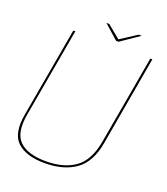

<svg xmlns="http://www.w3.org/2000/svg" viewBox="-141 -867 846 970"><g transform="rotate(20 282.5 -382.0)"><path d="M212 4.5Q312.5 4.5 376.8 -40.5Q441 -85.5 460 -192L544.5 -674.5H533.5L449.5 -197Q431 -92.5 371.2 -49.5Q311.5 -6.5 214 -6.5Q117 -6.5 72.2 -49.5Q27.5 -92.5 46 -197L130.5 -674.5H119.5L34.5 -192Q15.5 -85.5 63.8 -40.5Q112 4.5 212 4.5ZM340.5 -699.5H353.5L453.5 -768H437L348.5 -710.5L279 -768H263.5Z"/></g></svg>

Font: Anybody Thin
Style: Italic
Weight: 100
Italic angle: -10°
Designer: Tyler Finck
Foundry: Etcetera Type Company
Version: Version 1.114;gftools[0.9.25]